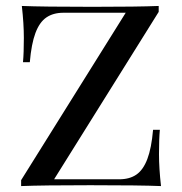

<svg xmlns="http://www.w3.org/2000/svg" viewBox="-20 -628 615 648"><path d="M162.6 -22.9H382.3Q417.5 -22.9 440.4 -38.8Q463.4 -54.7 477.3 -91.3Q491.2 -127.9 496.6 -189.9H519.5Q516.6 -158.7 516.6 -107.9Q516.6 -60.1 523.4 0Q452.6 -2.9 284.7 -2.9Q124.5 -2.9 51.3 0V-20L404.3 -585H194.3Q159.7 -585 136.5 -569.1Q113.3 -553.2 99.6 -516.6Q85.9 -480 80.6 -418H57.6Q60.5 -449.7 60.5 -500Q60.5 -547.9 53.7 -607.9Q124.5 -605 292.5 -605Q445.3 -605 515.6 -607.9V-587.9Z"/></svg>

Font: TypoPRO Playfair Display SC
Style: Regular
Weight: 400
Designer: Claus Eggers Sørensen
Foundry: Claus Eggers Sørensen
Version: Version 1.004;PS 001.004;hotconv 1.0.70;makeotf.lib2.5.58329